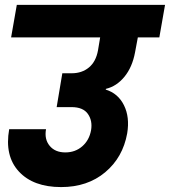

<svg xmlns="http://www.w3.org/2000/svg" viewBox="-20 -760 687 776"><path d="M24.9 -608.9 47.9 -740.2H647L624 -608.9H537.1L525.9 -548.8Q514.6 -488.3 482.9 -449.7Q451.2 -411.1 408.2 -400.9L407.2 -397.9Q457 -382.8 481 -334.7Q504.9 -286.6 494.1 -221.2Q476.6 -123.5 405 -63.7Q333.5 -3.9 227.1 -3.9Q114.3 -3.9 56.2 -66.9Q-2 -129.9 17.1 -237.8H166Q158.7 -197.3 180.7 -170.7Q202.6 -144 244.1 -144Q284.2 -144 312.5 -168.7Q340.8 -193.4 348.1 -233.9Q354.5 -272 335.2 -299.6Q315.9 -327.1 269 -327.1H209L231.9 -463.9H270Q311 -463.9 339.4 -487.3Q367.7 -510.7 376 -556.2L384.8 -608.9Z"/></svg>

Font: Poppins
Style: Bold Italic
Weight: 700
Italic angle: -10°
Designer: Ninad Kale (Devanagari), Jonny Pinhorn (Latin)
Foundry: Indian Type Foundry
Version: Version 3.200;PS 1.000;hotconv 16.6.54;makeotf.lib2.5.65590